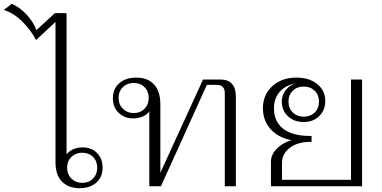

<svg xmlns="http://www.w3.org/2000/svg" viewBox="-135 -977 2003 1007"><path d="M156 -129V-862L54 -767Q26 -821 -19 -865Q-64 -909 -115 -925L-73 -957Q-30 -938 5 -900Q40 -862 56 -819L153 -908H214V-167Q225 -183 247.5 -193.5Q270 -204 298 -204Q345 -204 374 -174.5Q403 -145 403 -98Q403 -48 370 -19Q337 10 282 10Q225 10 190.5 -24Q156 -58 156 -129ZM375 -97Q375 -132 353 -154Q331 -176 296 -176Q262 -176 239.5 -154Q217 -132 217 -97Q217 -63 239.5 -40.5Q262 -18 296 -18Q331 -18 353 -40.5Q375 -63 375 -97Z M1102 -472V0H1044V-489Q1044 -532 1000 -532H950L709 0H648V-393Q637 -376 613.5 -366Q590 -356 564 -356Q517 -356 487 -385.5Q457 -415 457 -462Q457 -511 490.5 -540.5Q524 -570 580 -570Q640 -570 673 -534Q706 -498 706 -431V-71L930 -560H1021Q1061 -560 1081.5 -537.5Q1102 -515 1102 -472ZM645 -463Q645 -498 623 -520Q601 -542 566 -542Q532 -542 509.5 -520Q487 -498 487 -463Q487 -429 509.5 -406.5Q532 -384 566 -384Q601 -384 623 -406.5Q645 -429 645 -463Z M1764 -560V0H1286V-128Q1286 -165 1315 -195.5Q1344 -226 1393 -242Q1324 -255 1284 -300Q1244 -345 1244 -409Q1244 -480 1293 -525Q1342 -570 1420 -570Q1487 -570 1529 -536Q1571 -502 1571 -447Q1571 -399 1539 -368Q1507 -337 1458 -337Q1408 -337 1375.5 -367Q1343 -397 1343 -444Q1343 -477 1362 -502.5Q1381 -528 1413 -539Q1361 -529 1331.5 -495Q1302 -461 1302 -409Q1302 -339 1350.5 -301.5Q1399 -264 1491 -264H1499V-233H1492Q1427 -233 1385.5 -202Q1344 -171 1344 -123V-34H1706V-560ZM1458 -523Q1423 -523 1400.5 -501Q1378 -479 1378 -444Q1378 -409 1400.5 -387Q1423 -365 1458 -365Q1493 -365 1515.5 -387Q1538 -409 1538 -444Q1538 -479 1515.5 -501Q1493 -523 1458 -523Z"/></svg>

Font: Fahkwang ExtraLight
Style: Regular
Weight: 275
Designer: Suppakit Chalermlarp | Katatrad Co.,Ltd.
Foundry: Cadson Demak Co.,Ltd.
Version: Version 1.000; ttfautohint (v1.6)